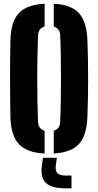

<svg xmlns="http://www.w3.org/2000/svg" viewBox="-20 -830 536 1050"><path d="M224 9.5Q127 5 83.2 -42Q39.5 -89 37 -191Q36 -240 35.5 -293Q35 -346 35 -400.5Q35 -455 35.5 -508Q36 -561 37 -610Q39.5 -711.5 83.2 -758.2Q127 -805 224 -809.5V-685Q207 -680 198 -668Q189 -656 188 -638Q186 -587 184.8 -526Q183.5 -465 183.5 -400.5Q183.5 -336 184.8 -275Q186 -214 188 -163Q189 -144.5 198 -132.2Q207 -120 224 -115ZM274 9.5V-115Q291 -120 299.8 -132.2Q308.5 -144.5 309 -163Q311.5 -214 312.5 -275Q313.5 -336 313.5 -400.5Q313.5 -465 312.5 -526Q311.5 -587 309 -638Q308.5 -656 299.5 -668Q290.5 -680 274 -685V-809.5Q370 -804.5 412.2 -757.5Q454.5 -710.5 458 -610Q460 -560 461 -507Q462 -454 462 -399.8Q462 -345.5 461 -292.8Q460 -240 458 -191Q454.5 -90 412.2 -43Q370 4 274 9.5ZM371 200H339Q263.5 200 231.8 171Q200 142 209 76L215 33H291L285 76Q281.5 105 294.5 117.5Q307.5 130 339 130H371Z"/></svg>

Font: Big Shoulders Stencil Display Thin Black
Style: Regular
Weight: 900
Version: Version 2.001